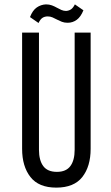

<svg xmlns="http://www.w3.org/2000/svg" viewBox="-20 -849 509 877"><path d="M361 -802Q349 -772 330.5 -758.5Q312 -745 289 -745Q274 -745 262.5 -749.5Q251 -754 240.5 -759.5Q230 -765 220 -769.5Q210 -774 198 -774Q184 -774 174 -767.5Q164 -761 156 -744L117 -771Q129 -802 148 -815Q167 -828 190 -829Q205 -829 217 -824.5Q229 -820 239.5 -814Q250 -808 260.5 -803.5Q271 -799 282 -799Q295 -800 304.5 -806.5Q314 -813 322 -829ZM394 -169Q394 -89 356 -40.5Q318 8 237 8Q157 8 119 -40.5Q81 -89 81 -169V-700H158V-165Q158 -117 177.5 -90.5Q197 -64 240 -64Q282 -64 301.5 -90.5Q321 -117 321 -165V-700H394Z"/></svg>

Font: Bebas Neue Regular
Style: Regular
Weight: 400
Designer: Ryoichi Tsunekawa & LGV (GE)
Foundry: Free Software Foundation, Inc.
Version: Version 1.003 August 13, 2016